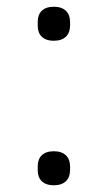

<svg xmlns="http://www.w3.org/2000/svg" viewBox="-20 -541 320 570"><path d="M140 -420C172 -420 188 -438 188 -465V-476C188 -503 172 -521 140 -521C107 -521 92 -503 92 -476V-465C92 -438 107 -420 140 -420ZM140 9C172 9 188 -9 188 -36V-47C188 -74 172 -92 140 -92C107 -92 92 -74 92 -47V-36C92 -9 107 9 140 9Z"/></svg>

Font: IBM Plex Devanagari Light
Style: Regular
Weight: 300
Designer: Mike Abbink, Paul van der Laan, Pieter van Rosmalen, Erin McLaughlin
Foundry: Bold Monday
Version: Version 1.0